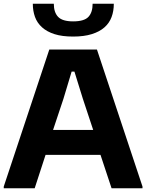

<svg xmlns="http://www.w3.org/2000/svg" viewBox="-20 -1004 780 1024"><path d="M0 -9 243 -740H497L740 -9V0H575L516 -178H223L165 0H0ZM477 -311 422 -477 377 -622H362L318 -476L263 -311ZM370 -809Q311 -809 270.5 -822Q230 -835 204 -858.5Q178 -882 166.5 -914Q155 -946 155 -984H267Q267 -938 290 -914Q313 -890 370 -890Q429 -890 451.5 -914Q474 -938 474 -984H587Q587 -945 575 -913Q563 -881 537 -858Q511 -835 469.5 -822Q428 -809 370 -809Z"/></svg>

Font: Encode Sans Normal
Style: Bold
Weight: 700
Designer: Pablo Impallari, Andres Torresi
Foundry: Pablo Impallari, Andres Torresi
Version: Version 1.000; ttfautohint (v1.00) -l 8 -r 50 -G 200 -x 14 -